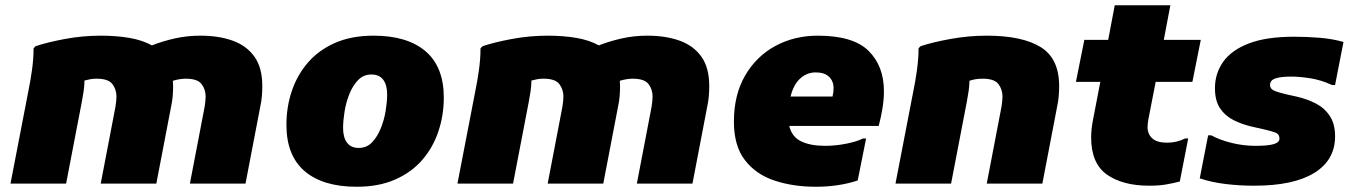

<svg xmlns="http://www.w3.org/2000/svg" viewBox="-20 -700 5158 732"><path d="M20 0 88 -352Q96 -390 102 -433.5Q108 -477 108 -516L116 -524Q161 -539 228 -551.5Q295 -564 364 -564Q424 -564 473.5 -555.5Q523 -547 559 -527Q600 -543 646.5 -553.5Q693 -564 744 -564Q814 -564 867 -545Q920 -526 950 -484Q980 -442 980 -372Q980 -354 978.5 -334.5Q977 -315 972 -292L916 0H704L760 -292Q762 -304 763 -314.5Q764 -325 764 -332Q764 -359 748.5 -379.5Q733 -400 688 -400Q677 -400 664.5 -398Q652 -396 639 -392Q640 -383 640 -372Q640 -354 638.5 -334.5Q637 -315 632 -292L576 0H364L420 -292Q422 -304 423 -314.5Q424 -325 424 -332Q424 -359 408.5 -379.5Q393 -400 348 -400Q335 -400 324 -398Q313 -396 302 -393Q302 -374 299 -353.5Q296 -333 292 -312L232 0Z M1072 -224Q1072 -292 1092.5 -353Q1113 -414 1154 -461.5Q1195 -509 1257.5 -536.5Q1320 -564 1404 -564Q1533 -564 1602.5 -504.5Q1672 -445 1672 -328Q1672 -261 1651.5 -199.5Q1631 -138 1590 -90.5Q1549 -43 1486.5 -15.5Q1424 12 1340 12Q1211 12 1141.5 -47.5Q1072 -107 1072 -224ZM1288 -212Q1288 -176 1303 -156Q1318 -136 1348 -136Q1378 -136 1398.5 -157.5Q1419 -179 1432 -211.5Q1445 -244 1450.5 -278.5Q1456 -313 1456 -340Q1456 -376 1441 -396Q1426 -416 1396 -416Q1366 -416 1345.5 -395Q1325 -374 1312 -341.5Q1299 -309 1293.5 -274Q1288 -239 1288 -212Z M1724 0 1792 -352Q1800 -390 1806 -433.5Q1812 -477 1812 -516L1820 -524Q1865 -539 1932 -551.5Q1999 -564 2068 -564Q2128 -564 2177.5 -555.5Q2227 -547 2263 -527Q2304 -543 2350.5 -553.5Q2397 -564 2448 -564Q2518 -564 2571 -545Q2624 -526 2654 -484Q2684 -442 2684 -372Q2684 -354 2682.5 -334.5Q2681 -315 2676 -292L2620 0H2408L2464 -292Q2466 -304 2467 -314.5Q2468 -325 2468 -332Q2468 -359 2452.5 -379.5Q2437 -400 2392 -400Q2381 -400 2368.5 -398Q2356 -396 2343 -392Q2344 -383 2344 -372Q2344 -354 2342.5 -334.5Q2341 -315 2336 -292L2280 0H2068L2124 -292Q2126 -304 2127 -314.5Q2128 -325 2128 -332Q2128 -359 2112.5 -379.5Q2097 -400 2052 -400Q2039 -400 2028 -398Q2017 -396 2006 -393Q2006 -374 2003 -353.5Q2000 -333 1996 -312L1936 0Z M3090 12Q3004 12 2933 -11.5Q2862 -35 2820 -89.5Q2778 -144 2778 -236Q2778 -338 2820.5 -411.5Q2863 -485 2935.5 -524.5Q3008 -564 3098 -564Q3233 -564 3291.5 -506Q3350 -448 3350 -352Q3350 -322 3344.5 -287.5Q3339 -253 3330 -220H2989Q2999 -178 3034.5 -161Q3070 -144 3126 -144Q3165 -144 3205.5 -152Q3246 -160 3270 -172H3282L3250 -12Q3178 12 3090 12ZM3090 -424Q3056 -424 3030.5 -400.5Q3005 -377 2994 -332H3154Q3156 -340 3157 -347.5Q3158 -355 3158 -364Q3158 -391 3140.5 -407.5Q3123 -424 3090 -424Z M3394 0 3462 -352Q3470 -390 3476 -433.5Q3482 -477 3482 -516L3490 -524Q3535 -539 3604 -551.5Q3673 -564 3742 -564Q3877 -564 3947.5 -520.5Q4018 -477 4018 -372Q4018 -354 4016.5 -334.5Q4015 -315 4010 -292L3954 0H3742L3798 -292Q3800 -304 3801 -314.5Q3802 -325 3802 -332Q3802 -359 3786.5 -379.5Q3771 -400 3726 -400Q3712 -400 3699.5 -398Q3687 -396 3676 -392Q3676 -374 3673 -353.5Q3670 -333 3666 -312L3606 0Z M4362 8Q4260 8 4200 -34.5Q4140 -77 4140 -176Q4140 -193 4142 -211Q4144 -229 4148 -248L4175 -388H4082L4114 -548H4205L4230 -680H4442L4417 -548H4558L4526 -388H4386L4358 -244Q4357 -237 4356 -229Q4355 -221 4355 -216Q4355 -189 4373 -172.5Q4391 -156 4430 -156Q4466 -156 4498 -172H4510L4478 -8Q4451 -1 4424.5 3.5Q4398 8 4362 8Z M4586 -184H4598Q4631 -166 4676 -155Q4721 -144 4766 -144Q4814 -144 4836 -150.5Q4858 -157 4858 -172Q4858 -189 4841.5 -195Q4825 -201 4794 -208L4758 -216Q4717 -225 4684 -241.5Q4651 -258 4631.5 -287Q4612 -316 4612 -364Q4612 -420 4643.5 -464.5Q4675 -509 4741.5 -534.5Q4808 -560 4914 -560Q4962 -560 5011 -556Q5060 -552 5102 -540L5070 -376H5058Q5017 -395 4976 -401.5Q4935 -408 4902 -408Q4863 -408 4842.5 -401Q4822 -394 4822 -376Q4822 -361 4838.5 -354Q4855 -347 4886 -340L4922 -332Q4962 -323 4995.5 -306Q5029 -289 5049.5 -258.5Q5070 -228 5070 -180Q5070 -90 4991 -41Q4912 8 4762 8Q4705 8 4652 1.5Q4599 -5 4554 -20Z"/></svg>

Font: Kufam Black
Style: Italic
Weight: 900
Italic angle: -11°
Designer: Artur Schmal
Foundry: Original Type
Version: Version 1.301; ttfautohint (v1.8.3)